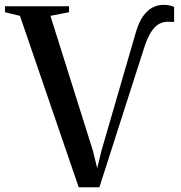

<svg xmlns="http://www.w3.org/2000/svg" viewBox="-36 -769 750 794"><path d="M289.5 5.5 46.5 -703.5 -15.5 -718.5V-743H249.5V-718.5L172.5 -703.5L348 -146.5L366 -73.5L383.5 -145.5L525 -632.5Q538 -677.5 556.2 -702.8Q574.5 -728 596 -738.5Q617.5 -749 639 -749Q656.5 -749 667.2 -746.2Q678 -743.5 684 -740.5V-678Q683 -678 677.8 -678.5Q672.5 -679 656 -679Q640.5 -679 623.8 -671Q607 -663 590.8 -639.5Q574.5 -616 559.5 -569.5L375 5.5Z"/></svg>

Font: Merriweather 120pt Medium
Style: Regular
Weight: 500
Version: Version 2.100